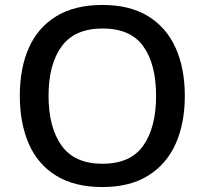

<svg xmlns="http://www.w3.org/2000/svg" viewBox="-20 -745 826 775"><path d="M726 -358Q726 -247 689 -164.5Q652 -82 578 -36Q504 10 393 10Q281 10 206.5 -36Q132 -82 96 -165Q60 -248 60 -359Q60 -469 96 -551Q132 -633 206.5 -679Q281 -725 394 -725Q504 -725 578 -679.5Q652 -634 689 -551.5Q726 -469 726 -358ZM176 -358Q176 -231 228.5 -157.5Q281 -84 393 -84Q507 -84 558.5 -157.5Q610 -231 610 -358Q610 -486 558.5 -558Q507 -630 394 -630Q282 -630 229 -558Q176 -486 176 -358Z"/></svg>

Font: Noto Sans Adlam Unjoined Medium
Style: Regular
Weight: 500
Version: Version 3.001